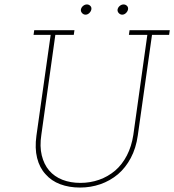

<svg xmlns="http://www.w3.org/2000/svg" viewBox="-20 -836 784 864"><path d="M134 -700 131 -679H208L144 -226Q136 -169 147 -125Q158 -81 185 -52Q211 -22 251 -7Q291 8 340 8Q388 8 431.5 -7Q475 -22 511 -52Q545 -81 568.5 -125Q592 -169 600 -226L664 -679H741L744 -700H563L560 -679H643L580 -229Q572 -177 551 -136.5Q530 -96 499 -69Q466 -41 426 -27Q386 -13 342 -13Q297 -13 261 -27Q225 -41 201 -69Q178 -96 168 -136.5Q158 -177 166 -229L229 -679H312L315 -700ZM509 -793Q508 -784 514.5 -777Q521 -770 530 -770Q539 -770 546.5 -777Q554 -784 556 -793Q558 -803 551.5 -809.5Q545 -816 536 -816Q527 -816 519 -809.5Q511 -803 509 -793ZM344 -793Q343 -784 349.5 -777Q356 -770 365 -770Q374 -770 381.5 -777Q389 -784 391 -793Q393 -803 386.5 -809.5Q380 -816 371 -816Q362 -816 354 -809.5Q346 -803 344 -793Z"/></svg>

Font: Josefin Slab ExtraLight
Style: Italic
Weight: 250
Italic angle: -12°
Designer: Santiago Orozco
Foundry: Typemade
Version: Version 2.100